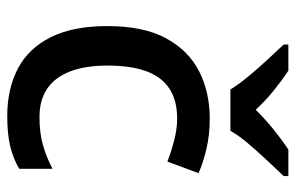

<svg xmlns="http://www.w3.org/2000/svg" viewBox="-163 -643 816 530"><g transform="rotate(90 245.0 -378.0)"><path d="M300 10Q226 10 170 -19Q114 -48 83 -109.5Q52 -171 52 -266Q52 -366 85.5 -428Q119 -490 176.5 -519.5Q234 -549 308 -549Q353 -549 392.5 -539.5Q432 -530 458 -518L426 -432Q398 -443 366.5 -451Q335 -459 307 -459Q257 -459 224.5 -437.5Q192 -416 176.5 -373.5Q161 -331 161 -267Q161 -206 177 -164Q193 -122 224.5 -100.5Q256 -79 303 -79Q348 -79 382 -89Q416 -99 446 -115V-23Q417 -6 383 2Q349 10 300 10ZM227 -606Q213 -629 191 -655.5Q169 -682 145 -708Q121 -734 103 -753V-766H175Q201 -749 229.5 -726Q258 -703 283 -676Q310 -703 338.5 -726Q367 -749 393 -766H466V-753Q448 -734 423.5 -708Q399 -682 376.5 -655.5Q354 -629 341 -606Z"/></g></svg>

Font: Noto Sans Thai Medium
Style: Regular
Weight: 500
Designer: Monotype Design Team
Foundry: Monotype Imaging Inc.
Version: Version 2.001